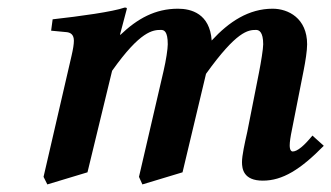

<svg xmlns="http://www.w3.org/2000/svg" viewBox="-20 -467 875 507"><path d="M297 -376 315 -444C315 -446.6 313 -447 309 -447C278 -436 191 -424 119 -416L115 -386L157 -382C166 -380.7 175.1 -376 175.1 -359.5C175.1 -350.4 173.1 -337.7 169 -320L95 0L105 20L211 -12L276 -280C351 -386 384 -388 405 -388C413 -388 423 -385 423 -350C423 -338 418.5 -307.9 412 -280L347 0L356 20L462 -12L524 -272C605 -385 635 -388 656 -388C664 -388 675 -383 675 -350C675 -338 669.3 -302.9 664 -276L633 -119C626 -88 619 -56 619 -39C619 -21 623 10 674 10C726 10 773 -19 835 -82L805 -109C783 -82 765 -67 753 -67C749 -67 745 -71 745 -83C745 -92 747 -106 751 -125L782 -282C786.5 -304.9 791 -333 791 -350C791 -419 741 -444 700 -444C637 -444 585 -410 539 -360C534 -431 485 -444 450 -444C390 -444 343 -418 298 -375Z"/></svg>

Font: Linux Libertine O
Style: Bold Italic
Weight: 700
Italic angle: -11.5°
Designer: Philipp H. Poll
Foundry: Philipp H. Poll
Version: Version 4.1.0